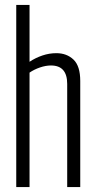

<svg xmlns="http://www.w3.org/2000/svg" viewBox="-20 -760 392 780"><path d="M46 0V-740H100V-509Q124 -525 152 -534.5Q180 -544 209 -544Q251 -544 278.5 -518Q306 -492 306 -431V0H253V-419Q253 -494 187 -494Q166 -494 142.5 -486Q119 -478 100 -465V0Z"/></svg>

Font: Georama Condensed Light
Style: Regular
Weight: 300
Width: 3
Designer: Jean-Baptiste Levee
Foundry: Production Type
Version: Version 1.000